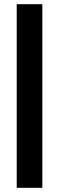

<svg xmlns="http://www.w3.org/2000/svg" viewBox="-20 -772 281 914"><path d="M181.6 122.1H59.6V-752H181.6Z"/></svg>

Font: Kumbh Sans
Style: Bold
Weight: 700
Version: Version 1.005